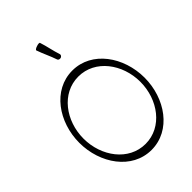

<svg xmlns="http://www.w3.org/2000/svg" viewBox="-320 -1270 1423 1423"><g transform="rotate(-45 391.0 -559.0)"><path d="M317 -1110C335 -1057 361 -1007 379 -953C382 -944 394 -940 406 -943C417 -947 424 -958 421 -967C403 -1020 394 -1076 376 -1130C375 -1135 360 -1135 344 -1129C327 -1124 315 -1115 317 -1110ZM742 -400C742 -617 604 -816 400 -816C196 -816 58 -617 58 -400C58 -183 196 16 400 16C604 16 742 -183 742 -400ZM102 -400C102 -586 224 -753 400 -753C576 -753 698 -586 698 -400C698 -214 576 -47 400 -47C224 -47 102 -214 102 -400Z"/></g></svg>

Font: Nupuram ExtraLight
Style: Regular
Weight: 200
Designer: Santhosh Thottingal (santhosh.thottingal@gmail.com)
Foundry: SMC
Version: Version 1.000